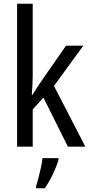

<svg xmlns="http://www.w3.org/2000/svg" viewBox="-20 -780 480 1021"><path d="M154 -377Q154 -353 152.5 -326.5Q151 -300 149 -276H153Q162 -291 174 -310Q186 -329 196 -343L331 -537H423L267 -323L434 0H341L211 -261L154 -198V0H71V-760H154ZM291 71Q281 105 260.5 147.5Q240 190 218 221H172V210Q178 192 185 165Q192 138 198 109.5Q204 81 206 61H291Z"/></svg>

Font: Noto Sans Bengali UI Condensed
Style: Regular
Weight: 400
Width: 3
Designer: Jelle Bosma - Monotype Design Team
Foundry: Monotype Imaging Inc.
Version: Version 2.003; ttfautohint (v1.8.4.7-5d5b)